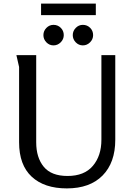

<svg xmlns="http://www.w3.org/2000/svg" viewBox="-20 -1034 747 1066"><path d="M181 -728V-244Q181 -159 223 -108Q265 -57 355 -57Q448 -57 495.5 -113Q543 -169 543 -258V-728H620V-258Q620 -131 549.5 -59.5Q479 12 351 12Q226 12 156 -53Q86 -118 86 -244V-662L71 -728ZM208 -1014H512V-950H208ZM334 -839Q334 -816 317 -799Q300 -782 277 -782Q254 -782 237.5 -799Q221 -816 221 -839Q221 -862 237.5 -879Q254 -896 277 -896Q301 -896 317.5 -879.5Q334 -863 334 -839ZM497 -839Q497 -816 480 -799Q463 -782 440 -782Q417 -782 400.5 -799Q384 -816 384 -839Q384 -862 400.5 -879Q417 -896 440 -896Q464 -896 480.5 -879.5Q497 -863 497 -839Z"/></svg>

Font: Rosario Light
Style: Regular
Weight: 300
Designer: Hector Gatti
Foundry: Omnibus Type
Version: Version 1.101; ttfautohint (v1.8.1.43-b0c9)